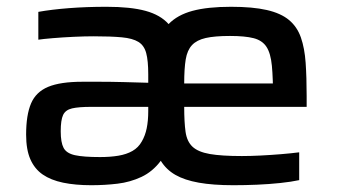

<svg xmlns="http://www.w3.org/2000/svg" viewBox="-20 -538 992 566"><path d="M249 8Q202 8 166 0.5Q130 -7 106 -23.5Q82 -40 69.5 -68.5Q57 -97 57 -141Q57 -199 71.5 -233Q86 -267 122 -282Q158 -297 223 -297Q241 -297 274 -297Q307 -297 345.5 -296Q384 -295 417 -294V-319Q417 -359 411 -381.5Q405 -404 388 -414.5Q371 -425 339 -428Q307 -431 256 -431Q231 -431 198 -429.5Q165 -428 135.5 -425.5Q106 -423 93 -421V-503Q132 -510 183.5 -514Q235 -518 294 -518Q365 -518 409 -506Q453 -494 477 -467Q503 -494 547.5 -506Q592 -518 661 -518Q725 -518 766.5 -508.5Q808 -499 832 -479Q856 -459 867 -427.5Q878 -396 881 -353Q884 -310 884 -255V-223H523Q523 -178 527 -149.5Q531 -121 547.5 -105.5Q564 -90 598.5 -84Q633 -78 693 -78Q718 -78 748 -79.5Q778 -81 808.5 -83.5Q839 -86 862 -89V-7Q839 -2 806 1.5Q773 5 737.5 6.5Q702 8 668 8Q608 8 566 0.5Q524 -7 497 -22.5Q470 -38 454 -64Q430 -32 397 -16.5Q364 -1 326.5 3.5Q289 8 249 8ZM275 -75Q305 -75 329 -79Q353 -83 370.5 -93Q388 -103 398 -121Q408 -138 412.5 -160Q417 -182 417 -210V-223H249Q212 -223 192.5 -218.5Q173 -214 166 -199Q159 -184 159 -151Q159 -118 167.5 -102Q176 -86 201 -80.5Q226 -75 275 -75ZM785 -247Q785 -307 781.5 -344Q778 -381 765.5 -400Q753 -419 727.5 -425.5Q702 -432 658 -432Q613 -432 586.5 -426Q560 -420 546 -405Q532 -390 527.5 -363Q523 -336 523 -292H828Z"/></svg>

Font: Saira SemiExpanded Medium
Style: Regular
Weight: 500
Width: 6
Designer: Hector Gatti with collaboration of the Omnibus-Type team
Foundry: Omnibus-Type
Version: Version 1.101